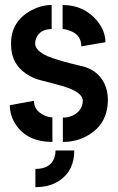

<svg xmlns="http://www.w3.org/2000/svg" viewBox="-20 -565 473 771"><path d="M122.1 186.5V113.3Q184.6 113.3 199.2 65.4Q203.1 52.7 203.1 39.1H278.3Q278.3 120.1 218.8 160.2Q179.7 186.5 122.1 186.5ZM19.5 -142.6 116.2 -160.2Q116.2 -122.1 156.2 -102.5Q173.8 -93.8 190.4 -93.8V4.9Q86.9 4.9 41 -68.4Q19.5 -103.5 19.5 -142.6ZM24.4 -390.6Q24.4 -480.5 107.4 -524.4Q147.5 -544.9 187.5 -544.9V-448.2Q140.6 -448.2 125 -411.1Q121.1 -400.4 121.1 -390.6Q121.1 -361.3 171.9 -338.9Q214.8 -321.3 302.7 -300.8Q370.1 -287.1 398.4 -231.4Q413.1 -201.2 413.1 -165Q413.1 -68.4 335 -22.5Q290 4.9 232.4 4.9V-92.8Q271.5 -92.8 296.9 -119.1Q312.5 -137.7 312.5 -160.2Q312.5 -194.3 236.3 -217.8Q220.7 -222.7 187.5 -231.4Q137.7 -243.2 117.2 -251Q44.9 -283.2 29.3 -345.7Q24.4 -366.2 24.4 -390.6ZM231.4 -448.2V-544.9Q317.4 -544.9 370.1 -481.4Q403.3 -440.4 403.3 -395.5L306.6 -378.9Q306.6 -428.7 252.9 -444.3Q241.2 -448.2 231.4 -448.2Z"/></svg>

Font: Post No Bills Colombo
Style: Bold
Weight: 700
Designer: Kosala Senevirathne, Siva Puranthara, Lasantha Premarathna, Tharique Azeez
Foundry: Mooniak
Version: Version 1.220 ; ttfautohint (v1.6)